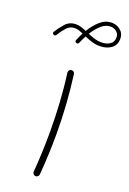

<svg xmlns="http://www.w3.org/2000/svg" viewBox="-195 -945 686 1019"><g transform="rotate(20 148.0 -435.0)"><path d="M251.5 -886.7Q279.3 -886.7 300.5 -869.1Q321.8 -851.6 321.8 -822.3Q321.8 -785.6 295.7 -766.8Q269.5 -748 232.4 -748Q207.5 -748 185.8 -754.9Q164.1 -761.7 144.5 -770.5Q133.8 -750.5 124 -727.5Q120.1 -717.8 109.9 -721.2Q99.6 -725.1 103.5 -735.4Q113.3 -759.3 124 -779.8Q111.3 -785.2 99.4 -788.8Q87.4 -792.5 76.2 -792.5Q48.8 -792.5 30.3 -771.7Q11.7 -751 -3.9 -725.1Q-9.8 -716.3 -18.6 -721.7Q-28.3 -726.6 -22.5 -736.8Q-6.8 -762.7 16.1 -788.3Q39.1 -814 76.2 -814Q91.3 -814 105.7 -809.3Q120.1 -804.7 134.8 -798.3Q156.7 -835 185.8 -860.8Q214.8 -886.7 251.5 -886.7ZM251.5 -865.2Q223.1 -865.2 198.7 -842.8Q174.3 -820.3 155.3 -789.6Q173.3 -781.7 192.6 -775.6Q211.9 -769.5 232.9 -769.5Q260.3 -769.5 280.3 -782Q300.3 -794.4 300.3 -822.3Q300.3 -841.3 285.9 -853.3Q271.5 -865.2 251.5 -865.2ZM119.1 -557.1Q118.7 -564.5 123 -570.6Q127.4 -576.7 134.3 -577.1Q141.6 -578.1 147.7 -573.5Q153.8 -568.8 154.3 -562Q165 -481.9 170.7 -398.4Q176.3 -314.9 176.3 -229Q176.3 -172.4 173.8 -115Q171.4 -57.6 166.5 1Q166 7.8 160.2 12.7Q154.3 17.6 147 17.1Q140.1 16.1 135.3 10.7Q130.4 5.4 130.9 -2Q135.7 -59.1 137.9 -115.7Q140.1 -172.4 140.1 -228.5Q140.1 -313.5 135 -396.2Q129.9 -479 119.1 -557.1Z"/></g></svg>

Font: Mikhak ExtraLight
Style: Regular
Weight: 200
Designer: Amin Abedi
Version: Version 3.3